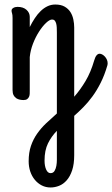

<svg xmlns="http://www.w3.org/2000/svg" viewBox="-20 -412 493 844"><path d="M35.2 -333Q35.2 -347.2 33 -353.5Q30.8 -359.9 30.8 -365.2Q30.8 -372.6 38.6 -377.2Q46.4 -381.8 57.1 -381.8Q82 -381.8 96.4 -368.9Q110.8 -356 110.8 -337.9V-293Q121.1 -314 133.1 -332Q145 -350.1 158.9 -363.5Q172.9 -377 188.7 -384.5Q204.6 -392.1 223.1 -392.1Q248 -392.1 264.2 -382.8Q280.3 -373.5 289.6 -358.9Q298.8 -344.2 302.5 -326.2Q306.2 -308.1 306.2 -291V13.2Q333 -17.1 356 -55.7Q378.9 -94.2 394 -146Q398.4 -161.6 404.5 -168.7Q410.6 -175.8 418 -175.8Q423.8 -175.8 430.2 -172.1Q436.5 -168.5 441.7 -162.6Q446.8 -156.7 450 -149.4Q453.1 -142.1 453.1 -134.8Q453.1 -133.8 453.1 -130.9Q453.1 -127.9 452.1 -125Q439.5 -81.5 422.6 -48.1Q405.8 -14.6 386.5 11.7Q367.2 38.1 346.7 58.8Q326.2 79.6 306.2 97.2V270Q306.2 309.6 297.1 336.7Q288.1 363.8 273.2 380.6Q258.3 397.5 239.7 404.8Q221.2 412.1 202.1 412.1Q181.2 412.1 163.6 403.1Q146 394 133.1 378.4Q120.1 362.8 113 341.8Q106 320.8 106 296.9Q106 258.8 116 229.5Q126 200.2 143.1 175.8Q160.2 151.4 182.6 130.1Q205.1 108.9 230 86.9V-269Q230 -280.8 229.5 -291Q229 -301.3 226.8 -309.1Q224.6 -316.9 220.5 -321.5Q216.3 -326.2 209 -326.2Q198.2 -326.2 182.6 -311.5Q167 -296.9 151.9 -273.4Q136.7 -250 125.2 -220.5Q113.8 -190.9 110.8 -161.1V-15.1Q110.8 -7.8 110.6 -0.2Q110.4 7.3 107.7 13.4Q105 19.5 99.4 23.7Q93.8 27.8 83 27.8Q75.7 27.8 67.1 26.1Q58.6 24.4 51.5 19.8Q44.4 15.1 39.8 6.6Q35.2 -2 35.2 -16.1ZM230 163.1Q206.1 187.5 190.9 218.3Q175.8 249 175.8 293.9Q175.8 317.4 182.9 333.3Q189.9 349.1 202.1 349.1Q213.9 349.1 219.7 339.4Q225.6 329.6 227.8 316.7Q230 303.7 230 290.5Q230 277.3 230 270Z"/></svg>

Font: Grand Hotel
Style: Regular
Weight: 400
Designer: Brian J. Bonislawsky & Jim Lyles for Astigmatic (AOETI)
Foundry: Astigmatic (AOETI)
Version: Version 001.000